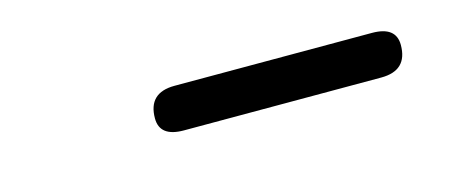

<svg xmlns="http://www.w3.org/2000/svg" viewBox="-23 -768 546 232"><g transform="rotate(-15 250.0 -652.5)"><path d="M190 -625Q160 -625 160 -648Q160 -680 193 -680H440Q470 -680 470 -657Q470 -625 437 -625Z"/></g></svg>

Font: Nunito
Style: Italic
Weight: 400
Italic angle: -9°
Designer: Vernon Adams
Foundry: Vernon Adams
Version: Version 3.601; ttfautohint (v1.8.2.53-6de2)